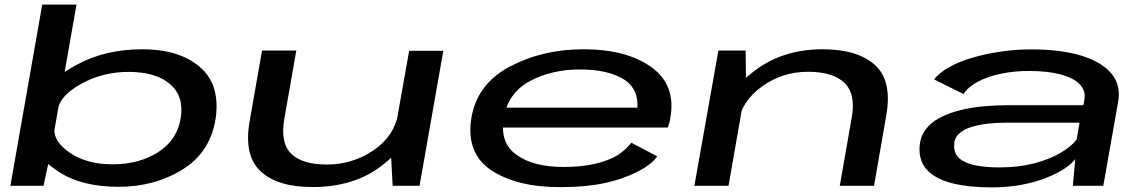

<svg xmlns="http://www.w3.org/2000/svg" viewBox="-20 -805 4958 832"><path d="M25 0H168.5L194.5 -120L311.5 -785H163ZM494 4.5Q651 4.5 773 -71.8Q895 -148 915.5 -299Q933.5 -441.5 844 -516.5Q754.5 -591.5 597.5 -591.5Q436.5 -591.5 314.8 -525.5Q193 -459.5 185 -413.5L231.5 -333.5Q241 -391.5 333.5 -442.5Q426 -493.5 537 -493.5Q654.5 -493.5 716 -441.2Q777.5 -389 763.5 -295.5Q749 -199.5 666.2 -146.2Q583.5 -93 467 -93Q355 -93 281 -144.2Q207 -195.5 217 -254L143 -173Q134 -127 233.5 -61.2Q333 4.5 494 4.5Z M1681.5 0H1798L1901 -585H1753L1674 -139.5ZM1264 -586H1115.5L1062 -281Q1035.5 -132 1108.8 -63.2Q1182 5.5 1333.5 5.5Q1516 5.5 1635.2 -87.8Q1754.5 -181 1768.5 -262.5L1706 -315.5Q1689 -215 1598.2 -153.5Q1507.5 -92 1396 -92Q1288.5 -92 1241 -139.8Q1193.5 -187.5 1212.5 -293Z M2407.5 6 2423 -81.5Q2290 -81.5 2218.5 -134Q2145.5 -184.5 2163 -292Q2179 -399.5 2274 -452.5Q2369.5 -504 2493 -504Q2619.5 -504 2690 -457Q2747 -415.5 2742 -338.5H2155.5L2140.5 -252.5H2873.5Q2881.5 -271.5 2885 -295Q2910 -437 2802 -514.5Q2694 -591.5 2508 -591.5Q2331 -591.5 2188.5 -516Q2047 -441 2022.5 -293Q1998.5 -141 2109 -67Q2220 6 2407.5 6ZM2423 -81.5 2407.5 6Q2516.5 6 2597 -11Q2676.5 -27.5 2740.5 -60Q2803.5 -91.5 2828 -127.5L2716 -186.5Q2692.5 -156.5 2656.5 -132.5Q2618.5 -109.5 2560 -95.5Q2500 -81.5 2423 -81.5Z M2989 0H3137L3213 -435L3211 -586H3093ZM3619 0H3767.5L3820.5 -305Q3847 -455 3771.5 -523.2Q3696 -591.5 3544.5 -591.5Q3373 -591.5 3250.5 -498.8Q3128 -406 3113 -323.5L3175.5 -266.5Q3193 -366.5 3281.8 -430.2Q3370.5 -494 3481.5 -494Q3588.5 -494 3639 -446.2Q3689.5 -398.5 3670.5 -293.5Z M4274.5 7Q4347.5 7 4407.8 -4.5Q4468 -16 4514.8 -34.8Q4561.5 -53.5 4593 -74.5Q4624.5 -95.5 4639.5 -115.5L4629 0H4761L4825 -362.5Q4838.5 -435 4796.5 -485.8Q4754.5 -536.5 4665.8 -563.8Q4577 -591 4448.5 -591Q4380.5 -591 4315.2 -581.2Q4250 -571.5 4193 -554.8Q4136 -538 4093.2 -514Q4050.5 -490 4027.5 -461L4155.5 -397.5Q4174.5 -428 4216.5 -450.5Q4258.5 -473 4315.8 -485.2Q4373 -497.5 4438.5 -497.5Q4518 -497.5 4574 -483Q4630 -468.5 4657.5 -441Q4685 -413.5 4679.5 -376L4674.5 -349H4345Q4297.5 -349 4244.5 -344.5Q4191.5 -340 4141.8 -327.8Q4092 -315.5 4052 -294.5Q4012 -273.5 3988.5 -240.2Q3965 -207 3964.5 -160Q3964 -100.5 4002 -63.8Q4040 -27 4110 -10Q4180 7 4274.5 7ZM4312 -79.5Q4252.5 -79.5 4208 -88.2Q4163.5 -97 4139 -117.2Q4114.5 -137.5 4114.5 -173Q4114 -203 4133 -222.8Q4152 -242.5 4184.5 -253.2Q4217 -264 4257.5 -268.8Q4298 -273.5 4341.5 -273.5H4658L4645.5 -200.5Q4622 -169.5 4574.2 -141.8Q4526.5 -114 4459.8 -96.8Q4393 -79.5 4312 -79.5Z"/></svg>

Font: Anybody ExtraExpanded Medium
Style: Italic
Weight: 500
Width: 8
Italic angle: -10°
Version: Version 1.113;gftools[0.9.25]